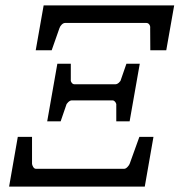

<svg xmlns="http://www.w3.org/2000/svg" viewBox="-20 -691 673 711"><path d="M13.7 0 45.9 -184.1H98.6V-85Q98.6 -80.1 102.8 -73Q106.9 -65.9 113.3 -65.9H439.5Q445.8 -65.9 452.4 -73Q459 -80.1 460.4 -85L496.1 -184.1H548.3L516.1 0ZM154.8 -241.7 192.4 -455.1H242.2V-396Q241.2 -390.6 245.4 -384.8Q249.5 -378.9 256.3 -378.9H406.7Q413.6 -378.9 420.2 -384.8Q426.8 -390.6 427.7 -396L448.2 -455.1H497.6L460 -241.7H410.6V-301.3Q411.6 -306.6 407 -313Q402.3 -319.3 396.5 -319.3H246.1Q239.7 -319.3 232.9 -313Q226.1 -306.6 225.1 -301.3L204.6 -241.7ZM112.3 -504.9 141.6 -670.9H625L595.7 -504.9H536.6L536.1 -586.9Q537.1 -594.2 533 -600.1Q528.8 -606 522 -606H221.2Q214.8 -606 208.7 -600.1Q202.6 -594.2 200.2 -586.9L171.4 -504.9Z"/></svg>

Font: Charis
Style: Italic
Weight: 400
Italic angle: -11°
Designer: Walt Agee, Miriam Martin, Annie Olsen, Victor Gaultney, Lorna Priest, Alan Ward, Bob Hallissy, Martin Hosken, Sharon Cor
Foundry: SIL Global
Version: Version 7.000